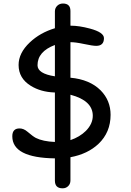

<svg xmlns="http://www.w3.org/2000/svg" viewBox="-20 -860 733 1074"><path d="M287.1 -433.1V-608.4Q189.9 -571.8 189.9 -495.1Q189.9 -447.8 287.1 -433.1ZM374 -330.1V-76.2Q425.8 -93.8 460.4 -127.9Q499 -167 499 -212.4Q499 -297.4 374 -330.1ZM374 -798.8V-716.3H376Q422.9 -716.3 482.9 -700.2Q561.5 -679.2 561.5 -646.5Q561.5 -603.5 518.1 -603.5Q498.5 -603.5 449.5 -614Q400.4 -624.5 374 -624V-425.3Q481.9 -415.5 543 -354.5Q598.6 -297.9 598.6 -217.8Q598.6 -119.6 530.8 -55.2Q470.7 1.5 374 19.5V149.4Q374 168.5 361.6 180.9Q349.1 193.4 330.1 193.4Q287.1 193.4 287.1 150.4V25.9Q48.8 22.5 48.8 -97.7Q48.8 -141.6 89.4 -141.6Q112.3 -141.6 133.3 -123.5Q164.6 -96.7 180.7 -88.4Q219.7 -68.8 287.1 -65.9V-342.8H283.2Q207.5 -345.7 152.3 -379.9Q84 -421.9 84 -496.6Q84 -563.5 146.5 -622.6Q204.1 -677.2 287.1 -702.1V-795.9Q287.1 -814.9 300 -827.6Q313 -840.3 332 -840.3Q374 -840.3 374 -798.8Z"/></svg>

Font: Bharatayuddha
Style: Regular
Weight: 400
Designer: R.S. Wihananto
Foundry: R.S. Wihananto
Version: Version 2.0.1